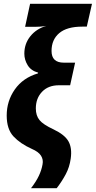

<svg xmlns="http://www.w3.org/2000/svg" viewBox="-20 -780 500 1002"><path d="M142 202Q169 167 183 137Q197 107 202 78Q207 53 194 32.5Q181 12 146 -3Q86 -30 50.5 -68Q15 -106 15 -177Q15 -253 57.5 -313.5Q100 -374 178 -397L179 -401Q142 -411 124.5 -439.5Q107 -468 107 -500Q107 -552 138.5 -591Q170 -630 222 -645Q204 -642 189.5 -641Q175 -640 161 -640H111L137 -760H460L433 -641H409Q329 -641 289 -607Q249 -573 249 -514Q249 -453 313 -453H372L346 -335H287Q232 -335 199.5 -301Q167 -267 167 -214Q167 -177 186 -153.5Q205 -130 259 -105Q318 -77 337.5 -42Q357 -7 349 48Q343 92 323 129.5Q303 167 276 202Z"/></svg>

Font: Noto Sans ExtraCondensed ExtraBold
Style: Italic
Weight: 800
Width: 2
Italic angle: -12°
Designer: Monotype Design Team
Foundry: Monotype Imaging Inc.
Version: Version 2.013; ttfautohint (v1.8.4.7-5d5b)